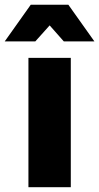

<svg xmlns="http://www.w3.org/2000/svg" viewBox="-51 -783 415 803"><path d="M0 0ZM67.9 -541H245.1V0H67.9ZM343.8 -609.9H215.8L156.7 -676.8L96.7 -609.9H-31.2L77.6 -763.2H234.9Z"/></svg>

Font: Argentum Sans
Style: Bold
Weight: 700
Designer: Julieta Ulanovsky (Modified by Cristiano Sobral)
Foundry: Julieta Ulanovsky
Version: Version 1.000; ttfautohint (v1.5.65-e2d9)